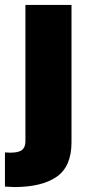

<svg xmlns="http://www.w3.org/2000/svg" viewBox="-52 -550 355 769"><path d="M234.4 -530.3V19.5Q234.4 116.7 175 158Q115.7 199.2 4.9 199.2Q-4.9 199.2 -32.2 197.3V60.5Q-23.4 61.5 -10.7 61.5Q22.9 61.5 36.4 50.5Q49.8 39.6 49.8 15.6V-530.3Z"/></svg>

Font: Pretendard Std Black
Style: Regular
Weight: 900
Designer: Base glyphs from Inter by Rasmus Andersson; Hangeul glyphs from Noto Sans CJK(Source Han Sans) by Jang Soo-young and Kan
Foundry: Kil Hyung-jin
Version: Version 1.309